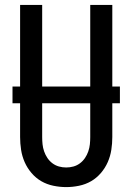

<svg xmlns="http://www.w3.org/2000/svg" viewBox="-20 -755 540 783"><path d="M250 8Q224 8 197.5 2.5Q171 -3 148.5 -16Q126 -29 108.5 -49.5Q91 -70 80.5 -94Q70 -118 66 -144Q62 -170 62 -196V-735H152V-196Q152 -181 153.5 -166.5Q155 -152 160 -137.5Q165 -123 173.5 -110.5Q182 -98 194 -89Q206 -80 220.5 -76Q235 -72 250 -72Q265 -72 279.5 -76Q294 -80 306 -89Q318 -98 326.5 -110.5Q335 -123 340 -137.5Q345 -152 346.5 -166.5Q348 -181 348 -196V-735H438V-196Q438 -170 434 -144Q430 -118 419.5 -94Q409 -70 391.5 -49.5Q374 -29 351.5 -16Q329 -3 302.5 2.5Q276 8 250 8ZM31 -334V-402H469V-334Z"/></svg>

Font: Iosevka SS10 Medium
Style: Regular
Weight: 500
Monospace: yes
Designer: Belleve Invis
Foundry: Belleve Invis
Version: Version 28.0.6; ttfautohint (v1.8.4)